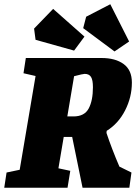

<svg xmlns="http://www.w3.org/2000/svg" viewBox="-45 -887 643 907"><path d="M519 -100 576 -72 566 0H345L296 -240H256L231 -92L287 -80L274 0H-25L-14 -72L48 -85L123 -528L66 -541L77 -613H435Q500 -613 539 -584.5Q578 -556 578 -497Q578 -428 546 -365.5Q514 -303 459 -269L458 -259Q483 -184 519 -100ZM273 -337H302Q354 -337 374 -374.5Q394 -412 394 -475Q394 -509 385 -523.5Q376 -538 355 -538Q347 -538 305 -527ZM348 -754 362 -808 476 -867 565 -691 496 -644ZM123 -699 116 -752 206 -845 354 -714 305 -648Z"/></svg>

Font: Grenze Black
Style: Italic
Weight: 900
Italic angle: -10°
Designer: Renata Polastri
Foundry: Omnibus-Type
Version: Version 1.002; ttfautohint (v1.8)